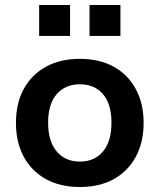

<svg xmlns="http://www.w3.org/2000/svg" viewBox="-20 -740 640 770"><path d="M300 10Q222 10 164.5 -21.5Q107 -53 75.5 -111Q44 -169 44 -247Q44 -326 75.5 -383.5Q107 -441 164.5 -472.5Q222 -504 300 -504Q379 -504 436 -472.5Q493 -441 524.5 -383Q556 -325 556 -247Q556 -169 524.5 -111Q493 -53 436 -21.5Q379 10 300 10ZM300 -92Q359 -92 393 -132.5Q427 -173 427 -248Q427 -323 393 -362.5Q359 -402 300 -402Q242 -402 207.5 -362.5Q173 -323 173 -248Q173 -173 207.5 -132.5Q242 -92 300 -92ZM339 -596V-720H463V-596ZM137 -596V-720H261V-596Z"/></svg>

Font: Nunito Sans 10pt
Style: Bold
Weight: 700
Designer: Vernon Adams
Foundry: Vernon Adams
Version: Version 3.101;gftools[0.9.27]